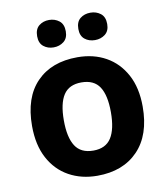

<svg xmlns="http://www.w3.org/2000/svg" viewBox="-85 -823 788 904"><g transform="rotate(-10 309.5 -371.0)"><path d="M574 -274Q574 -138 502.5 -64Q431 10 308 10Q232 10 172.5 -23Q113 -56 79 -119.5Q45 -183 45 -274Q45 -410 116 -483Q187 -556 311 -556Q388 -556 447 -523Q506 -490 540 -427Q574 -364 574 -274ZM197 -274Q197 -193 223.5 -151.5Q250 -110 310 -110Q369 -110 395.5 -151.5Q422 -193 422 -274Q422 -355 395.5 -395.5Q369 -436 309 -436Q250 -436 223.5 -395.5Q197 -355 197 -274ZM142 -686Q142 -720 162 -736Q182 -752 210 -752Q238 -752 258.5 -736Q279 -720 279 -686Q279 -653 258.5 -637Q238 -621 210 -621Q182 -621 162 -637Q142 -653 142 -686ZM339 -686Q339 -720 359 -736Q379 -752 408 -752Q436 -752 456.5 -736Q477 -720 477 -686Q477 -653 456.5 -637Q436 -621 408 -621Q379 -621 359 -637Q339 -653 339 -686Z"/></g></svg>

Font: BC Sans
Style: Bold
Weight: 700
Designer: Monotype Design Team
Province of B.C.
Foundry: Monotype Imaging Inc.
Version: Version 2.000;GOOG;noto-source:20170915:90ef993387c0